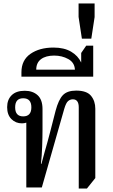

<svg xmlns="http://www.w3.org/2000/svg" viewBox="-20 -1076 648 1102"><path d="M432 6V-460Q432 -506 398 -506Q383 -506 371 -496Q359 -486 349 -452L220 0H131V-372Q119 -368 106 -368Q70 -368 45.5 -392.5Q21 -417 21 -461Q21 -504 47 -529.5Q73 -555 122 -555Q168 -555 196 -529.5Q224 -504 224 -450V-334Q224 -291 222 -235Q220 -179 215 -136H218Q228 -173 236 -202.5Q244 -232 252.5 -261Q261 -290 270 -327L299 -440Q316 -504 341 -530Q366 -556 417 -556Q478 -556 502.5 -526Q527 -496 527 -452V-54L479 6ZM113 -408Q160 -408 160 -460Q160 -512 113 -512Q67 -512 67 -460Q67 -408 113 -408Z M103 -636V-661Q103 -731 155 -767Q207 -803 287 -803Q348 -803 388 -779.5Q428 -756 446 -717V-772L475 -814H515V-636ZM188 -676H410Q408 -717 372 -737Q336 -757 291 -757Q243 -757 215.5 -736.5Q188 -716 188 -676Z M450 -854 431 -979V-1056H523V-978L504 -854Z"/></svg>

Font: Noto Serif Thai SemiCondensed Medium
Style: Regular
Weight: 500
Width: 4
Designer: Monotype Design Team
Foundry: Monotype Imaging Inc.
Version: Version 2.002; ttfautohint (v1.8.4.7-5d5b)